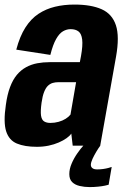

<svg xmlns="http://www.w3.org/2000/svg" viewBox="-27 -622 533 820"><path d="M130.5 5Q157 5 180.8 0Q204.5 -5 224 -13.5Q243.5 -22 257.2 -31.8Q271 -41.5 277.5 -51.5L283.5 0H401L468.5 -379.5Q484 -466 468 -514.2Q452 -562.5 407.2 -582.5Q362.5 -602.5 291 -602.5Q246 -602.5 207.8 -593.2Q169.5 -584 137.5 -563Q105.5 -542 81.5 -504.5Q57.5 -467 42.5 -410L188 -387.5Q199 -431.5 212.8 -455.5Q226.5 -479.5 242.2 -488.5Q258 -497.5 274.5 -497.5Q295.5 -497.5 308.2 -487.8Q321 -478 324 -453Q327 -428 319 -383L314 -356.5H184.5Q157.5 -356.5 132 -351.8Q106.5 -347 84.5 -335Q62.5 -323 45.2 -302.5Q28 -282 16 -250.2Q4 -218.5 -2 -174Q-13 -100 -0.8 -61.5Q11.5 -23 45 -9Q78.5 5 130.5 5ZM188 -97Q172 -97 161.5 -103.5Q151 -110 148.2 -128.5Q145.5 -147 150.5 -183.5Q154.5 -212 161.5 -229.5Q168.5 -247 177.8 -255.8Q187 -264.5 198.2 -267.8Q209.5 -271 222.5 -271H298L274 -132.5Q266.5 -123 253.5 -114.8Q240.5 -106.5 223.5 -101.8Q206.5 -97 188 -97ZM355.5 177Q374.5 177 391.8 175.2Q409 173.5 421.5 170.8Q434 168 437 167L450 91Q446.5 92.5 436.2 95.2Q426 98 413.2 99.8Q400.5 101.5 388 101.5Q374.5 101.5 367.8 96.2Q361 91 361 82Q361 72 368.2 56.2Q375.5 40.5 385 24.8Q394.5 9 401.5 0H329Q317 13 302.8 33.5Q288.5 54 278.8 77Q269 100 269 121.5Q269 143.5 281 155.5Q293 167.5 313.2 172.2Q333.5 177 355.5 177Z"/></svg>

Font: Anybody Condensed
Style: Bold Italic
Weight: 700
Width: 3
Italic angle: -10°
Version: Version 1.113;gftools[0.9.25]